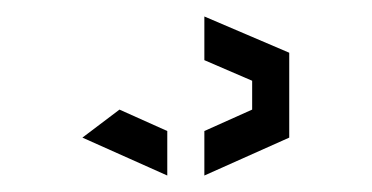

<svg xmlns="http://www.w3.org/2000/svg" viewBox="-20 -19 451 233"><path d="M228 140 286 114V79L228 54V1L331 45V148L228 194ZM80 148 125 114 183 140V194Z"/></svg>

Font: Wallpoet
Style: Regular
Weight: 400
Designer: Lars Berggren
Foundry: Lars Berggren
Version: Version 1.000